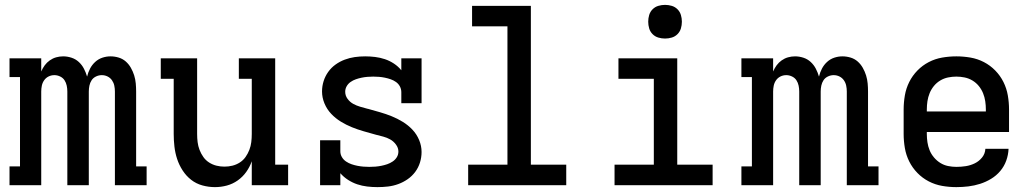

<svg xmlns="http://www.w3.org/2000/svg" viewBox="-20 -759 4240 787"><path d="M19 0V-77H62V-443H19V-520H149V-466Q155 -480 163.5 -491.5Q172 -503 184 -511.5Q196 -520 210 -524Q224 -528 239 -528Q256 -528 273 -522.5Q290 -517 303 -505Q316 -493 324 -477.5Q332 -462 337 -445Q341 -462 349 -477.5Q357 -493 370 -505Q383 -517 399.5 -522.5Q416 -528 433 -528Q450 -528 466.5 -523Q483 -518 495.5 -507Q508 -496 516.5 -481Q525 -466 530 -450Q535 -434 536.5 -417Q538 -400 538 -384V-77H581V0H451V-384Q451 -396 448.5 -408Q446 -420 439 -430Q432 -440 421 -445.5Q410 -451 397 -451Q385 -451 373.5 -445.5Q362 -440 355.5 -430Q349 -420 346.5 -408Q344 -396 344 -384V0H256V-384Q256 -396 253.5 -408Q251 -420 244.5 -430Q238 -440 226.5 -445.5Q215 -451 203 -451Q190 -451 179 -445.5Q168 -440 161 -430Q154 -420 151.5 -408Q149 -396 149 -384V0Z M861 8Q835 8 809.5 1Q784 -6 763.5 -22Q743 -38 728.5 -60.5Q714 -83 706 -107.5Q698 -132 695 -158Q692 -184 692 -210V-436H639V-520H788V-210Q788 -193 790 -176.5Q792 -160 798 -144.5Q804 -129 813.5 -115.5Q823 -102 837 -93Q851 -84 867 -80Q883 -76 900 -76Q917 -76 933 -80Q949 -84 963 -93Q977 -102 986.5 -115.5Q996 -129 1002 -144.5Q1008 -160 1010 -176.5Q1012 -193 1012 -210V-436H959V-520H1108V-84H1161V0H1012V-98Q1004 -75 989.5 -54.5Q975 -34 954.5 -19.5Q934 -5 910 1.5Q886 8 861 8Z M1527 8Q1506 8 1485 5.5Q1464 3 1444.5 -3.5Q1425 -10 1407 -21.5Q1389 -33 1375 -49V0H1292V-184H1375V-139Q1375 -126 1381.5 -115Q1388 -104 1398.5 -97Q1409 -90 1420.5 -86Q1432 -82 1444.5 -79.5Q1457 -77 1469.5 -76Q1482 -75 1494 -75Q1507 -75 1519 -76Q1531 -77 1543.5 -79.5Q1556 -82 1567.5 -86Q1579 -90 1589.5 -97Q1600 -104 1606.5 -114.5Q1613 -125 1613 -138Q1613 -153 1603 -166.5Q1593 -180 1579.5 -187.5Q1566 -195 1551 -199Q1536 -203 1520 -207Q1495 -214 1470.5 -221Q1446 -228 1422.5 -237.5Q1399 -247 1377 -260.5Q1355 -274 1337.5 -292.5Q1320 -311 1310 -335Q1300 -359 1300 -384Q1300 -406 1306.5 -426.5Q1313 -447 1325.5 -464.5Q1338 -482 1355.5 -494.5Q1373 -507 1393 -514.5Q1413 -522 1434 -525Q1455 -528 1477 -528Q1497 -528 1517.5 -525.5Q1538 -523 1557.5 -516.5Q1577 -510 1594.5 -498.5Q1612 -487 1625 -471V-520H1708V-336H1625V-381Q1625 -394 1619 -405Q1613 -416 1603 -423Q1593 -430 1581.5 -434Q1570 -438 1558 -440.5Q1546 -443 1534 -444Q1522 -445 1510 -445Q1498 -445 1486 -444Q1474 -443 1462 -440.5Q1450 -438 1438.5 -434Q1427 -430 1417 -423Q1407 -416 1401 -405.5Q1395 -395 1395 -383Q1395 -367 1404.5 -354Q1414 -341 1427.5 -333.5Q1441 -326 1456.5 -321.5Q1472 -317 1487 -313H1488Q1513 -306 1537.5 -299Q1562 -292 1585.5 -282.5Q1609 -273 1631 -259.5Q1653 -246 1670.5 -227.5Q1688 -209 1698 -185Q1708 -161 1708 -136Q1708 -114 1701.5 -93Q1695 -72 1682 -54.5Q1669 -37 1651 -24.5Q1633 -12 1612.5 -4.5Q1592 3 1570.5 5.5Q1549 8 1527 8Z M1899 0V-84H2060V-651H1915V-735H2156V-84H2301V0Z M2499 0V-84H2660V-436H2515V-520H2756V-84H2901V0ZM2706 -601Q2692 -601 2678.5 -605Q2665 -609 2655 -619Q2645 -629 2641 -642.5Q2637 -656 2637 -670Q2637 -684 2641 -697.5Q2645 -711 2655 -721Q2665 -731 2678.5 -735Q2692 -739 2706 -739Q2720 -739 2733.5 -735Q2747 -731 2757 -721Q2767 -711 2771 -697.5Q2775 -684 2775 -670Q2775 -656 2771 -642.5Q2767 -629 2757 -619Q2747 -609 2733.5 -605Q2720 -601 2706 -601Z M3019 0V-77H3062V-443H3019V-520H3149V-466Q3155 -480 3163.5 -491.5Q3172 -503 3184 -511.5Q3196 -520 3210 -524Q3224 -528 3239 -528Q3256 -528 3273 -522.5Q3290 -517 3303 -505Q3316 -493 3324 -477.5Q3332 -462 3337 -445Q3341 -462 3349 -477.5Q3357 -493 3370 -505Q3383 -517 3399.5 -522.5Q3416 -528 3433 -528Q3450 -528 3466.5 -523Q3483 -518 3495.5 -507Q3508 -496 3516.5 -481Q3525 -466 3530 -450Q3535 -434 3536.5 -417Q3538 -400 3538 -384V-77H3581V0H3451V-384Q3451 -396 3448.5 -408Q3446 -420 3439 -430Q3432 -440 3421 -445.5Q3410 -451 3397 -451Q3385 -451 3373.5 -445.5Q3362 -440 3355.5 -430Q3349 -420 3346.5 -408Q3344 -396 3344 -384V0H3256V-384Q3256 -396 3253.5 -408Q3251 -420 3244.5 -430Q3238 -440 3226.5 -445.5Q3215 -451 3203 -451Q3190 -451 3179 -445.5Q3168 -440 3161 -430Q3154 -420 3151.5 -408Q3149 -396 3149 -384V0Z M3900 8Q3871 8 3842 3Q3813 -2 3787 -15.5Q3761 -29 3740.5 -50Q3720 -71 3707 -97Q3694 -123 3689 -152Q3684 -181 3684 -210V-310Q3684 -339 3689 -368Q3694 -397 3707 -423Q3720 -449 3740.5 -470Q3761 -491 3787 -504.5Q3813 -518 3842 -523Q3871 -528 3900 -528Q3929 -528 3958 -523Q3987 -518 4013 -504.5Q4039 -491 4059.5 -470Q4080 -449 4093 -423Q4106 -397 4111 -368Q4116 -339 4116 -310V-218H3779V-210Q3779 -193 3781.5 -176Q3784 -159 3790.5 -143Q3797 -127 3808.5 -113.5Q3820 -100 3834.5 -91Q3849 -82 3866 -78.5Q3883 -75 3900 -75Q3920 -75 3939 -78Q3958 -81 3975.5 -89.5Q3993 -98 4005.5 -113.5Q4018 -129 4019 -149H4114Q4113 -124 4104.5 -100.5Q4096 -77 4080 -58Q4064 -39 4042.5 -26Q4021 -13 3997.5 -5.5Q3974 2 3949.5 5Q3925 8 3900 8ZM3779 -302H4021V-310Q4021 -327 4018.5 -344Q4016 -361 4009.5 -377Q4003 -393 3992 -406.5Q3981 -420 3966 -429Q3951 -438 3934 -441.5Q3917 -445 3900 -445Q3883 -445 3866 -441.5Q3849 -438 3834 -429Q3819 -420 3808 -406.5Q3797 -393 3790.5 -377Q3784 -361 3781.5 -344Q3779 -327 3779 -310Z"/></svg>

Font: Iosevka HT Medium Extended
Style: Regular
Weight: 500
Width: 7
Monospace: yes
Designer: Belleve Invis
Foundry: Belleve Invis
Version: Version 32.3.0; ttfautohint (v1.8.4)